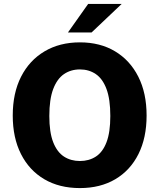

<svg xmlns="http://www.w3.org/2000/svg" viewBox="-20 -949 813 979"><path d="M387.5 10Q282.5 10 205.8 -35.2Q129 -80.5 87 -163.5Q45 -246.5 45 -360Q45 -474.5 87.5 -558Q130 -641.5 207.2 -687.2Q284.5 -733 387.5 -733Q490.5 -733 566.8 -687.2Q643 -641.5 685.2 -558Q727.5 -474.5 727.5 -360Q727.5 -246.5 686 -163.5Q644.5 -80.5 568 -35.2Q491.5 10 387.5 10ZM387.5 -128Q434 -128 469 -150.8Q504 -173.5 523.2 -224Q542.5 -274.5 542.5 -357.5Q542.5 -443 523 -495.2Q503.5 -547.5 468.5 -571.2Q433.5 -595 387.5 -595Q341 -595 306 -571Q271 -547 251.2 -494.8Q231.5 -442.5 231.5 -357.5Q231.5 -274.5 251.2 -224Q271 -173.5 306 -150.8Q341 -128 387.5 -128ZM429.5 -929H600.5L447 -783.5H326.5Z"/></svg>

Font: Public Sans Thin ExtraBold
Style: Regular
Weight: 800
Version: Version 1.007